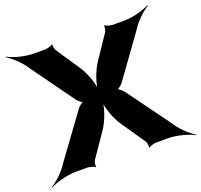

<svg xmlns="http://www.w3.org/2000/svg" viewBox="-202 -900 1138 1088"><g transform="rotate(-20 367.0 -355.5)"><path d="M312 -547 219 -685C213 -694 208 -717 212 -723L209 -725C204 -719 176 -711 164 -711H96C38 -711 -28 -731 -60 -749L-62 -746C-30 -727 21 -680 46 -638L230 -383C236 -375 258 -356 268 -356V-360C258 -360 236 -341 230 -333L40 -73C15 -31 -36 17 -68 35L-66 38C-34 20 34 0 90 0H159C171 0 199 7 204 14L208 12C204 5 208 -17 214 -26L312 -169C344 -216 369 -289 369 -329H365C365 -289 390 -216 422 -169L520 -26C526 -17 530 5 526 12L530 14C535 7 563 0 575 0H644C700 0 768 20 800 38L802 35C770 17 719 -31 694 -73L504 -333C498 -341 476 -360 466 -360V-356C476 -356 498 -375 504 -383L688 -638C713 -680 764 -727 796 -746L794 -749C762 -731 695 -711 639 -711H570C558 -711 530 -719 525 -725L522 -723C526 -717 521 -694 515 -685L422 -547C390 -500 365 -426 365 -385H369C369 -426 344 -500 312 -547Z"/></g></svg>

Font: Asimov
Style: EdgeWide
Weight: 500
Designer: Google
Version: Version 2.000980: 2014